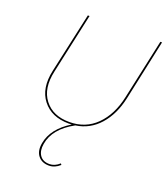

<svg xmlns="http://www.w3.org/2000/svg" viewBox="-167 -773 1023 1177"><g transform="rotate(20 344.5 -184.5)"><path d="M674 -658H685L600 -263Q576 -152 513.5 -81.5Q451 -11 359 2Q233 71 216 175Q208 222 228 250.5Q248 279 291 279Q325 279 356 251L362 259Q329 289 291 289Q244 289 219.5 257.5Q195 226 205 173Q223 74 337 4Q330 5 317 5Q204 5 146 -69.5Q88 -144 115 -266L201 -658H212L126 -264Q100 -147 154.5 -76Q209 -5 317 -5Q422 -5 492.5 -75Q563 -145 589 -265Z"/></g></svg>

Font: EauTestInfant Hairline
Style: Italic
Weight: 250
Italic angle: -12°
Designer: Christian Thalmann (Catharsis Fonts)
Version: Version 0.001;PS 000.001;hotconv 1.0.88;makeotf.lib2.5.64775